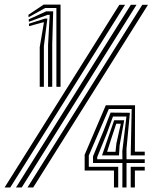

<svg xmlns="http://www.w3.org/2000/svg" viewBox="-104 -821 674 841"><path d="M143 -440.8V-786H93.8L21.2 -745.5L20.5 -756.2L87 -800.8H161.2V-440.8ZM70 -440.8V-614.5L88.5 -723.2H84.8L23.2 -706.5L22.8 -717.2L92.8 -739.5H103.5L88.2 -619V-440.8ZM106.5 -440.8V-623.5L113.8 -755.8H104L22.5 -725.5L21.8 -736.2L98.8 -771.5H129L124.8 -628V-440.8ZM-33.8 0 469 -800H494L-8.8 0ZM-83.8 0 418.8 -800H443.8L-59 0ZM16.5 0 519.2 -800H544.2L41.5 0ZM395.2 0V-74H266.8V-143.2L359.5 -360H487.5L486.8 -156.8H530V-140.2H468.5L472.8 -343.5H372.5L285 -140V-90.5H413.8V0ZM468.5 0V-90.5H530V-74H486.8V0ZM432 0 432.2 -107H303.5V-136.5L349.5 -247.8L380.5 -327.8L465 -327L450 -168.2L450.2 -123.5H530V-107H450.2V0ZM321.8 -123.5H432.2L431.8 -158.8L449.8 -310.5H390.8L364 -236.8L321.8 -133ZM342.8 -140.2 374 -230.5 396 -294.2H440L420 -184.8L417.2 -140.2ZM365.2 -156.2H402L405.8 -192.5L425.2 -279H405.2L381.5 -207.8Z"/></svg>

Font: Big Shoulders Inline Display Thin ExtraBold
Style: Regular
Weight: 800
Version: Version 2.002